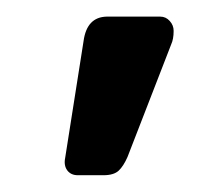

<svg xmlns="http://www.w3.org/2000/svg" viewBox="-20 -621 267 230"><path d="M58.1 -432.1 80.1 -571.8Q84 -600.6 107.9 -601.1H171.9Q178.7 -601.1 183.3 -595.9Q188 -590.8 188 -584Q188 -574.2 185.1 -567.9L132.8 -433.1Q127.9 -421.9 122.1 -416.5Q116.2 -411.1 104 -411.1H73.2Q64.9 -411.1 60.5 -417Q56.2 -422.9 58.1 -432.1Z"/></svg>

Font: Rubik AZ
Style: Regular
Weight: 400
Designer: Hubert and Fischer
Foundry: Hubert & Fischer
Version: Version 2.000